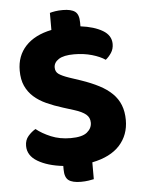

<svg xmlns="http://www.w3.org/2000/svg" viewBox="-55 -747 668 886"><g transform="rotate(-5 278.5 -304.5)"><path d="M255 -111Q308 -111 330.5 -129.5Q353 -148 353 -174Q353 -198 335.5 -212.5Q318 -227 283 -238L232 -254Q190 -267 156 -282.5Q122 -298 98 -319.5Q74 -341 60.5 -370.5Q47 -400 47 -442Q47 -510 89 -555Q131 -600 209 -616V-695Q218 -698 234 -700.5Q250 -703 269 -703Q308 -703 326 -689.5Q344 -676 344 -639V-621Q407 -613 446 -590Q485 -567 485 -527Q485 -504 473.5 -486.5Q462 -469 447 -457Q424 -473 386 -484Q348 -495 303 -495Q255 -495 232 -480Q209 -465 209 -442Q209 -422 224 -411.5Q239 -401 271 -390L325 -372Q372 -356 407.5 -337.5Q443 -319 467 -295.5Q491 -272 503 -241.5Q515 -211 515 -172Q515 -103 472 -55.5Q429 -8 344 9V87Q336 89 319.5 91.5Q303 94 284 94Q245 94 227 80.5Q209 67 209 30V14Q137 6 91.5 -21Q46 -48 46 -93Q46 -120 61.5 -138Q77 -156 96 -167Q123 -145 163.5 -128Q204 -111 255 -111Z"/></g></svg>

Font: Baloo Tammudu 2
Style: Bold
Weight: 700
Designer: Maithili Shingre, Omkar Shende and Ek Type
Foundry: Ek Type
Version: Version 1.640;hotconv 1.0.111;makeotfexe 2.5.65597; ttfautoh